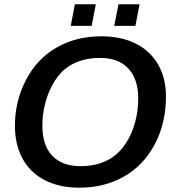

<svg xmlns="http://www.w3.org/2000/svg" viewBox="-20 -868 818 898"><path d="M453.6 -698.2Q547.9 -698.2 615.5 -663.8Q683.1 -629.4 719.7 -565.9Q756.3 -502.4 756.3 -415.5Q755.9 -292 704.1 -193.8Q652.3 -95.2 560.5 -42.7Q468.8 9.8 351.1 9.8Q255.9 9.8 186.5 -26.9Q120.1 -62 85 -127Q49.8 -191.9 49.8 -279.8Q49.8 -395.5 101.6 -494.1Q152.8 -592.8 244.4 -645.5Q335.9 -698.2 453.6 -698.2ZM447.8 -597.2Q362.8 -597.2 302.7 -558.6Q262.7 -532.7 235.1 -488.3Q207.5 -443.8 192.9 -390.1Q178.2 -336.4 178.2 -280.8Q178.2 -187 224.9 -138.9Q271.5 -90.8 356.9 -90.8Q441.4 -90.8 501.5 -129.4Q541 -155.3 569.1 -198.5Q597.2 -241.7 611.8 -295.7Q626.5 -349.6 626.5 -407.2Q626.5 -498 580.3 -547.6Q534.2 -597.2 447.8 -597.2ZM632.8 -848.1 613.3 -747.1H514.2L534.2 -848.1ZM428.2 -848.1 408.7 -747.1H311L330.1 -848.1Z"/></svg>

Font: Arimo SemiBold
Style: Italic
Weight: 600
Italic angle: -12°
Version: Version 1.33